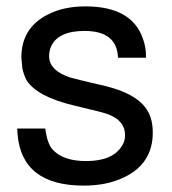

<svg xmlns="http://www.w3.org/2000/svg" viewBox="-20 -559 540 602"><path d="M350 -378Q347 -462 245 -462Q162 -462 140 -413Q134 -399 134 -383Q134 -338 200 -316L231 -308L311 -289Q430 -260 452 -191Q459 -171 459 -143Q459 -46 369 -3Q315 23 243 23Q48 23 35 -139L34 -156H122Q128 -108 146 -89Q179 -54 250 -54Q333 -54 362 -101Q372 -115 372 -136Q372 -181 318 -201L299 -207H298L291 -209L213 -228Q95 -256 63 -308Q55 -323 50 -345L47 -379Q47 -472 131 -514Q180 -539 248 -539Q393 -539 428 -438Q438 -412 438 -378Z"/></svg>

Font: Ekushey Bangla
Style: Regular
Weight: 400
Designer: Al Mamun Sumon
Foundry: Al Mamun Sumon
Version: Version 1.0